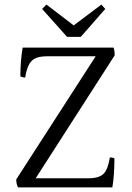

<svg xmlns="http://www.w3.org/2000/svg" viewBox="-20 -917 578 839"><path d="M333 -756H273L164 -878L183 -897L302 -806L423 -897L440 -878ZM366 -138Q413 -138 432.5 -157.5Q452 -177 460 -229Q473 -229 480 -225Q480 -153 471 -98H59Q51 -112 51 -133L398 -671H184Q138 -671 118 -650.5Q98 -630 90 -578Q81 -578 69 -583Q69 -650 79 -709H476Q481 -698 481 -675L136 -138Z"/></svg>

Font: Halant
Style: Regular
Weight: 400
Designer: Hitesh Malaviya (Devanagari), Satya Rajpurohit (Latin)
Foundry: Indian Type Foundry
Version: Version 1.100;PS 1.0;hotconv 1.0.78;makeotf.lib2.5.61930; tt